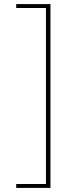

<svg xmlns="http://www.w3.org/2000/svg" viewBox="-20 -767 384 936"><path d="M226 149H59V130H204V-728H59V-747H226Z"/></svg>

Font: Josefin Sans Thin Thin
Style: Regular
Weight: 250
Version: Version 2.001